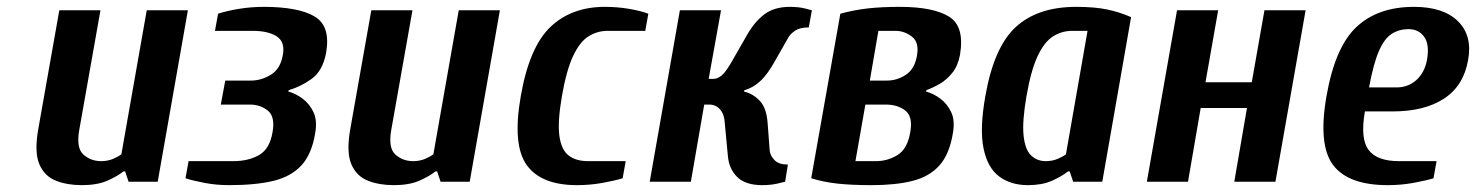

<svg xmlns="http://www.w3.org/2000/svg" viewBox="-20 -530 4305 560"><path d="M218 10Q176 10 143 -3Q110 -16 95 -50.5Q80 -85 91 -150L153 -500H273L211 -150Q202 -98 223.5 -79Q245 -60 275 -60Q294 -60 309.5 -66.5Q325 -73 334 -80L408 -500H528L440 0H355L345 -30H340Q321 -15 292 -2.5Q263 10 218 10Z M648 10Q611 10 577 3.5Q543 -3 521 -10L530 -60H660Q705 -60 736 -78Q767 -96 775 -145Q783 -190 761 -207.5Q739 -225 709 -225H624L637 -295H712Q742 -295 770 -312Q798 -329 805 -370Q812 -408 787 -424Q762 -440 717 -440H607L616 -490Q640 -498 676 -504Q712 -510 749 -510Q850 -510 897.5 -482Q945 -454 931 -375Q921 -323 889 -300Q857 -277 822 -267L821 -263Q843 -257 863 -242Q883 -227 894.5 -202.5Q906 -178 899 -140Q889 -80 859 -47.5Q829 -15 777.5 -2.5Q726 10 648 10Z M1128 10Q1086 10 1053 -3Q1020 -16 1005 -50.5Q990 -85 1001 -150L1063 -500H1183L1121 -150Q1112 -98 1133.5 -79Q1155 -60 1185 -60Q1204 -60 1219.5 -66.5Q1235 -73 1244 -80L1318 -500H1438L1350 0H1265L1255 -30H1250Q1231 -15 1202 -2.5Q1173 10 1128 10Z M1663 10Q1558 10 1516 -49Q1474 -108 1499 -250Q1524 -393 1585.5 -451.5Q1647 -510 1744 -510Q1782 -510 1816 -504Q1850 -498 1871 -490L1862 -440H1752Q1722 -440 1696.5 -424Q1671 -408 1651.5 -366.5Q1632 -325 1619 -250Q1606 -175 1611.5 -134Q1617 -93 1638.5 -76.5Q1660 -60 1695 -60H1805L1796 -10Q1773 -3 1737 3.5Q1701 10 1663 10Z M2203 10Q2154 10 2130 -14Q2106 -38 2103 -75L2094 -170Q2093 -196 2080.5 -210.5Q2068 -225 2049 -225H2034L1995 0H1875L1963 -500H2083L2047 -300H2062Q2073 -300 2085.5 -310.5Q2098 -321 2117 -355L2160 -430Q2182 -468 2210.5 -489Q2239 -510 2284 -510Q2310 -510 2329 -505Q2348 -500 2348 -500L2339 -450Q2313 -450 2299 -440.5Q2285 -431 2279 -420L2242 -355Q2219 -313 2197 -293Q2175 -273 2151 -267L2150 -263Q2176 -257 2196 -236Q2216 -215 2219 -170L2225 -90Q2227 -75 2239.5 -62.5Q2252 -50 2278 -50L2270 0Q2270 0 2249.5 5Q2229 10 2203 10Z M2523 10Q2463 10 2422.5 5.5Q2382 1 2346 -10L2431 -490Q2471 -501 2511.5 -505.5Q2552 -510 2604 -510Q2702 -510 2748 -481.5Q2794 -453 2780 -370Q2774 -338 2757.5 -317.5Q2741 -297 2721 -285.5Q2701 -274 2682 -267L2681 -263Q2703 -257 2723 -242Q2743 -227 2754.5 -202.5Q2766 -178 2759 -140Q2749 -80 2720 -47.5Q2691 -15 2642 -2.5Q2593 10 2523 10ZM2517 -295H2567Q2596 -295 2621.5 -311.5Q2647 -328 2654 -365Q2662 -406 2640 -423Q2618 -440 2592 -440H2542ZM2475 -60H2535Q2569 -60 2598 -78Q2627 -96 2635 -145Q2643 -190 2620.5 -207.5Q2598 -225 2564 -225H2504Z M2978 10Q2928 10 2894 -15.5Q2860 -41 2848.5 -98Q2837 -155 2854 -250Q2879 -393 2943 -451.5Q3007 -510 3119 -510Q3172 -510 3208.5 -502.5Q3245 -495 3279 -480L3195 0H3110L3100 -30H3095Q3076 -15 3047.5 -2.5Q3019 10 2978 10ZM3030 -60Q3049 -60 3064.5 -66.5Q3080 -73 3089 -80L3152 -440H3107Q3077 -440 3051.5 -424Q3026 -408 3006.5 -366.5Q2987 -325 2974 -250Q2961 -175 2965.5 -134Q2970 -93 2987.5 -76.5Q3005 -60 3030 -60Z M3325 0 3413 -500H3533L3496 -290H3631L3668 -500H3788L3700 0H3580L3617 -215H3482L3445 0Z M4028 10Q3912 10 3868 -49Q3824 -108 3849 -250Q3874 -393 3936.5 -451.5Q3999 -510 4104 -510Q4190 -510 4232.5 -468Q4275 -426 4262 -355Q4249 -280 4192 -242.5Q4135 -205 4041 -205H3961Q3947 -126 3971.5 -93Q3996 -60 4060 -60H4170L4161 -10Q4138 -3 4102 3.5Q4066 10 4028 10ZM3973 -275H4053Q4087 -275 4111 -296.5Q4135 -318 4142 -355Q4150 -400 4134 -422.5Q4118 -445 4088 -445Q4061 -445 4039.5 -431.5Q4018 -418 4002 -381.5Q3986 -345 3973 -275Z"/></svg>

Font: Cuprum
Style: Bold Italic
Weight: 700
Italic angle: -10°
Designer: Jovanny Lemonad
Foundry: Jovanny Lemonad
Version: Version 3.000